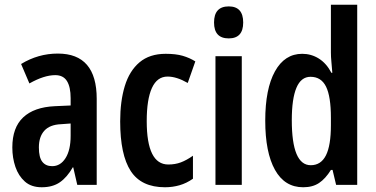

<svg xmlns="http://www.w3.org/2000/svg" viewBox="-20 -780 1588 810"><path d="M224 -554Q388 -554 388 -363V0H306L289 -74H287Q263 -32 232.5 -11Q202 10 156 10Q112 10 85 -14Q58 -38 45 -76Q32 -114 32 -158Q32 -242 78 -285Q124 -328 211 -332L278 -335V-366Q278 -413 262.5 -438Q247 -463 213 -463Q166 -463 104 -428L69 -510Q141 -554 224 -554ZM237 -256Q190 -254 167 -228.5Q144 -203 144 -158Q144 -116 158.5 -97.5Q173 -79 200 -79Q235 -79 256.5 -113Q278 -147 278 -207V-259Z M676 10Q576 10 531.5 -58.5Q487 -127 487 -268Q487 -353 506.5 -417Q526 -481 568.5 -517Q611 -553 679 -553Q722 -553 751 -544.5Q780 -536 804 -521L772 -430Q725 -457 687 -457Q643 -457 621 -409Q599 -361 599 -269Q599 -86 690 -86Q719 -86 743 -95Q767 -104 794 -123V-26Q767 -7 737.5 1.5Q708 10 676 10Z M945 -753Q1006 -753 1006 -685Q1006 -618 945 -618Q883 -618 883 -685Q883 -753 945 -753ZM1000 -543V0H889V-543Z M1259 10Q1181 10 1140 -63.5Q1099 -137 1099 -271Q1099 -405 1140 -479Q1181 -553 1255 -553Q1293 -553 1325 -533Q1357 -513 1378 -473H1382Q1380 -500 1378 -520Q1376 -540 1376 -559V-760H1487V0H1398L1383 -63H1376Q1353 -26 1326 -8Q1299 10 1259 10ZM1291 -83Q1334 -83 1355 -124.5Q1376 -166 1376 -252V-283Q1376 -373 1355.5 -414.5Q1335 -456 1290 -456Q1250 -456 1230.5 -409.5Q1211 -363 1211 -273Q1211 -83 1291 -83Z"/></svg>

Font: Noto Sans Telugu ExtraCondensed SemiBold
Style: Regular
Weight: 600
Width: 2
Designer: Jelle Bosma - Monotype Design Team
Foundry: Monotype Imaging Inc.
Version: Version 2.005; ttfautohint (v1.8.4.7-5d5b)